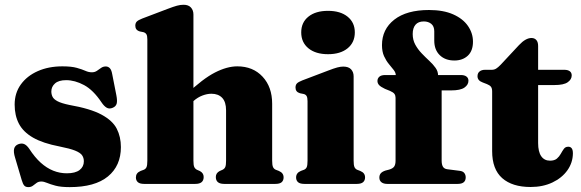

<svg xmlns="http://www.w3.org/2000/svg" viewBox="-20 -772 2440 806"><path d="M257.5 -435.5Q226.5 -435.5 211 -421.8Q195.5 -408 195.5 -388Q195.5 -376 200.5 -365.8Q205.5 -355.5 221.5 -347Q237.5 -338.5 271 -331.5Q359.5 -316 406.2 -290.8Q453 -265.5 470.2 -231.5Q487.5 -197.5 487.5 -154.5Q487.5 -76 433 -31.2Q378.5 13.5 272.5 13.5Q235.5 13.5 213.2 7.5Q191 1.5 177.5 -4.2Q164 -10 153.5 -10Q141.5 -10 133.8 -4.2Q126 1.5 118.2 7.5Q110.5 13.5 99 13.5Q87.5 13.5 81.8 7Q76 0.5 71 -16.5L43.5 -109.5Q36 -133.5 39.2 -147.2Q42.5 -161 56.5 -166.5Q71 -172 82 -167Q93 -162 103 -147Q126 -111.5 151 -89Q176 -66.5 203.5 -55.5Q231 -44.5 260.5 -44.5Q296 -44.5 314 -58.2Q332 -72 332 -95Q332 -109.5 324.5 -120.2Q317 -131 295.2 -139.8Q273.5 -148.5 230.5 -157Q160 -170.5 118.8 -194.2Q77.5 -218 59.5 -252.5Q41.5 -287 41.5 -333Q41.5 -381.5 67.5 -417.5Q93.5 -453.5 138.8 -473.5Q184 -493.5 242 -493.5Q280 -493.5 302.2 -487.2Q324.5 -481 338.2 -474.8Q352 -468.5 365.5 -468.5Q378 -468.5 387 -474.8Q396 -481 404.5 -487Q413 -493 424 -493Q434 -493 441 -485.8Q448 -478.5 451 -461L468.5 -372Q473 -349 469.8 -337Q466.5 -325 453 -319.5Q439 -313.5 428 -319.8Q417 -326 406 -342.5Q371.5 -394 333 -414.8Q294.5 -435.5 257.5 -435.5Z M775 -332.5 747 -362 763.5 -377Q831.5 -441.5 882.2 -467.5Q933 -493.5 976 -493.5Q1042 -493.5 1082.2 -450.2Q1122.5 -407 1122.5 -336.5V-97.5Q1122.5 -79 1126 -71Q1129.5 -63 1137.5 -59.5L1150.5 -54.5Q1161 -50 1165.8 -43.2Q1170.5 -36.5 1170.5 -27Q1170.5 -14.5 1162.5 -7.2Q1154.5 0 1136 0H921Q886 0 886 -29Q886 -45.5 902 -54L914.5 -59.5Q922.5 -63.5 925.8 -71.2Q929 -79 929 -97.5V-309Q929 -344 912.8 -361.2Q896.5 -378.5 867.5 -378.5Q849.5 -378.5 829.8 -371Q810 -363.5 793 -348.5ZM792 -711V-97.5Q792 -78.5 795.5 -71Q799 -63.5 806.5 -59.5L819 -54Q835 -45.5 835 -29Q835 0 800 0H585Q567 0 558.8 -7.2Q550.5 -14.5 550.5 -27Q550.5 -36.5 555.2 -43.2Q560 -50 570.5 -54.5L584 -59.5Q592 -63 595.2 -70.8Q598.5 -78.5 598.5 -97.5V-607Q598.5 -622 594.5 -628.2Q590.5 -634.5 582 -637L567 -640Q557 -643 552.5 -649Q548 -655 548 -664Q548 -675 554 -681.2Q560 -687.5 576.5 -694L684.5 -735Q708 -744 722.5 -748Q737 -752 750.5 -752Q771 -752 781.5 -740.5Q792 -729 792 -711Z M1464.5 -451.5V-97.5Q1464.5 -78.5 1468 -70.8Q1471.5 -63 1479 -59.5L1492 -54.5Q1503 -50 1507.8 -43.2Q1512.5 -36.5 1512.5 -27Q1512.5 -14.5 1504.2 -7.2Q1496 0 1478 0H1257.5Q1239.5 0 1231.2 -7.2Q1223 -14.5 1223 -27Q1223 -36.5 1227.8 -43.2Q1232.5 -50 1243 -54.5L1256.5 -59.5Q1264.5 -63 1267.8 -70.8Q1271 -78.5 1271 -97.5V-347.5Q1271 -362.5 1267 -369Q1263 -375.5 1254.5 -377.5L1239.5 -380.5Q1229.5 -383.5 1225 -389.5Q1220.5 -395.5 1220.5 -404.5Q1220.5 -415.5 1226.5 -421.8Q1232.5 -428 1249 -434.5L1357 -475.5Q1381.5 -485 1395.8 -488.8Q1410 -492.5 1421 -492.5Q1443 -492.5 1453.8 -481Q1464.5 -469.5 1464.5 -451.5ZM1357 -544.5Q1305 -544.5 1274.8 -569.2Q1244.5 -594 1244.5 -636Q1244.5 -678 1274.8 -702.2Q1305 -726.5 1357 -726.5Q1409 -726.5 1439.2 -702Q1469.5 -677.5 1469.5 -636Q1469.5 -594 1439.2 -569.2Q1409 -544.5 1357 -544.5Z M1834 -98Q1834 -81 1839.5 -72Q1845 -63 1858 -61.5L1909 -55Q1923 -53.5 1929 -45.8Q1935 -38 1935 -27.5Q1935 0 1901.5 0H1605.5Q1590 0 1581.2 -7Q1572.5 -14 1572.5 -26.5Q1572.5 -37.5 1578.5 -44.5Q1584.5 -51.5 1598 -56L1613.5 -60Q1629 -64.5 1634.8 -73Q1640.5 -81.5 1640.5 -97V-361.5Q1640.5 -371 1635.8 -377.8Q1631 -384.5 1617 -390.5L1596 -399Q1578 -407.5 1571.2 -415Q1564.5 -422.5 1564.5 -432Q1564.5 -443 1572.5 -450Q1580.5 -457 1597 -457H1680.5L1641.5 -441V-456Q1641.5 -467 1632.8 -478.2Q1624 -489.5 1612.5 -503.2Q1601 -517 1592.2 -536.2Q1583.5 -555.5 1583.5 -582.5Q1583.5 -649 1635.2 -689.5Q1687 -730 1781 -730Q1841 -730 1882.2 -711.8Q1923.5 -693.5 1944.5 -663Q1965.5 -632.5 1965.5 -597Q1965.5 -558.5 1943.8 -538.2Q1922 -518 1887.5 -518Q1849 -518 1826 -540.5Q1803 -563 1803 -601.5V-640.5Q1803 -661.5 1790.5 -671.8Q1778 -682 1759 -682Q1736 -682 1724.2 -668.2Q1712.5 -654.5 1712.5 -629Q1712.5 -604.5 1723.2 -584.8Q1734 -565 1749.8 -548.5Q1765.5 -532 1781.5 -517.2Q1797.5 -502.5 1808.2 -487.5Q1819 -472.5 1819 -455.5V-429.5L1798.5 -457H1915Q1929.5 -457 1938 -450.8Q1946.5 -444.5 1946.5 -433Q1946.5 -416 1929.5 -404.2Q1912.5 -392.5 1874 -392.5H1834Z M2024 -419 2006 -426Q1995 -430 1989.8 -436.5Q1984.5 -443 1984.5 -452Q1984.5 -465 1993.2 -472Q2002 -479 2016 -479H2044.5Q2054.5 -479 2062.5 -483.8Q2070.5 -488.5 2082.5 -501L2158.5 -582.5Q2173 -598 2186 -605.2Q2199 -612.5 2211 -612.5Q2224 -612.5 2231.5 -604Q2239 -595.5 2239 -579V-171.5Q2239 -135 2252 -116.2Q2265 -97.5 2289 -97.5Q2307.5 -97.5 2317.8 -106.2Q2328 -115 2334.2 -126.5Q2340.5 -138 2347 -147Q2353.5 -156 2365 -156Q2374 -156.5 2379.5 -150Q2385 -143.5 2385 -128Q2384.5 -89 2361.8 -57Q2339 -25 2299 -6Q2259 13 2207.5 13Q2130.5 13 2088.2 -24.2Q2046 -61.5 2046 -137.5V-388Q2046 -401.5 2040.8 -408Q2035.5 -414.5 2024 -419ZM2171 -415V-479H2349Q2363.5 -479 2371.8 -473Q2380 -467 2380 -455.5Q2380 -438.5 2363.2 -426.8Q2346.5 -415 2308 -415Z"/></svg>

Font: Fraunces ExtraBold
Style: Regular
Weight: 800
Version: Version 1.000;[b76b70a41]